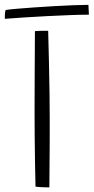

<svg xmlns="http://www.w3.org/2000/svg" viewBox="-41 -790 395 811"><path d="M167.5 1.5Q161.5 1.5 150 1.2Q138.5 1 126.8 0.2Q115 -0.5 109 -1.5Q108 -40.5 107 -97Q106 -153.5 105.5 -213.2Q105 -273 105 -320Q105 -385.5 105.5 -472Q106 -558.5 106.5 -658.5Q110 -659 116.8 -659.2Q123.5 -659.5 131.8 -659.8Q140 -660 148 -660Q156 -660 162.5 -660Q164 -594 165.8 -526Q167.5 -458 168.2 -396.8Q169 -335.5 169 -289.5Q169 -270.5 169 -238Q169 -205.5 168.8 -167.8Q168.5 -130 168.2 -94.2Q168 -58.5 167.8 -32.8Q167.5 -7 167.5 1.5ZM334.5 -728Q299.5 -728 254.2 -726.2Q209 -724.5 159.8 -722Q110.5 -719.5 63.5 -716.5Q16.5 -713.5 -20.5 -710.5Q-21 -719 -20.2 -730Q-19.5 -741 -17.5 -747.5Q-4.5 -750 27.5 -752.8Q59.5 -755.5 101.2 -758.5Q143 -761.5 187 -764Q231 -766.5 269.8 -768Q308.5 -769.5 332.5 -769.5Z"/></svg>

Font: Grandstander Thin ExtraLight
Style: Regular
Weight: 250
Version: Version 1.200